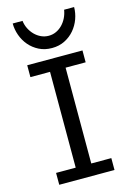

<svg xmlns="http://www.w3.org/2000/svg" viewBox="-142 -1037 759 1106"><g transform="rotate(-15 238.0 -483.5)"><path d="M397.9 -712.9V-642.1H278.3V-70.8H397.9V0H68.4V-70.8H185.5V-642.1H68.4V-712.9ZM416 -966.8Q416 -931.2 403.3 -896.2Q390.6 -861.3 366.9 -833.5Q343.3 -805.7 309.3 -788.6Q275.4 -771.5 232.9 -771.5Q189.9 -771.5 156 -788.6Q122.1 -805.7 98.4 -833.5Q74.7 -861.3 62.3 -896.2Q49.8 -931.2 49.8 -966.8H108.4Q111.3 -941.9 122.3 -919.9Q133.3 -897.9 149.9 -881.1Q166.5 -864.3 187.7 -854.5Q209 -844.7 232.9 -844.7Q256.8 -844.7 277.8 -854.5Q298.8 -864.3 314.9 -881.1Q331.1 -897.9 341.8 -919.9Q352.5 -941.9 356.4 -966.8Z"/></g></svg>

Font: Andika New Basic
Style: Regular
Weight: 400
Designer: Victor Gaultney, Annie Olsen, Julie Remington, Don Collingsworth, Eric Hays
Foundry: SIL International
Version: Version 5.500